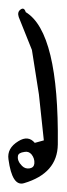

<svg xmlns="http://www.w3.org/2000/svg" viewBox="128 -507 158 456"><g transform="rotate(-90 207.0 -279.0)"><path d="M41 -305.7Q33.2 -297.9 35.2 -287.1Q37.1 -277.3 46.9 -276.4Q58.6 -275.4 68.4 -283.2Q76.2 -290 74.2 -299.8Q72.3 -314.5 64.5 -315.4Q52.7 -317.4 41 -305.7ZM406.2 -296.9Q358.4 -217.8 91.8 -220.7Q23.4 -221.7 0 -300.8Q-8.8 -329.1 56.6 -337.9Q83 -341.8 99.6 -314.5Q114.3 -291 95.7 -275.4L101.6 -253.9L210.9 -265.6L316.4 -282.2L394.5 -313.5Q406.2 -317.4 412.1 -309.6Q418.9 -300.8 406.2 -296.9Z"/></g></svg>

Font: Urdu Khush Khati
Style: Regular
Weight: 400
Version: Version 001.500